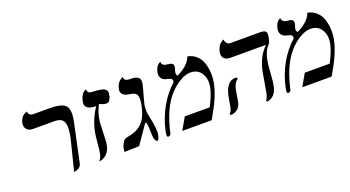

<svg xmlns="http://www.w3.org/2000/svg" viewBox="-45 -1025 2734 1499"><g transform="rotate(-20 1322.0 -276.0)"><path d="M378.4 12.2 439.9 -233.9Q455.1 -299.8 452.9 -339.6Q450.7 -379.4 430.4 -396.2Q410.2 -413.1 365.7 -413.1H190.9Q156.2 -413.1 139.4 -434.3Q122.6 -455.6 129.4 -486.8Q133.3 -504.4 141.1 -518.1Q148.9 -531.7 157.7 -538.8Q166.5 -545.9 174.6 -550.3Q182.6 -554.7 188 -555.7L193.4 -557.1Q194.8 -521 234.9 -521H360.8Q398.4 -521 424.6 -517.8Q450.7 -514.6 470.5 -506.8Q490.2 -499 500.7 -486.6Q511.2 -474.1 515.9 -453.6Q520.5 -433.1 518.3 -407Q516.1 -380.9 508.3 -344.2L441.9 -33.2Q439.5 -21.5 431.9 -12.5Q424.3 -3.4 415.5 1Q406.7 5.4 398.4 8.3Q389.6 11.2 383.8 11.7Z M616.7 -50.8Q622.6 -80.1 627.4 -140.6Q632.3 -200.2 638.7 -230Q660.2 -330.1 716.3 -412.1Q665.5 -412.1 643.8 -429.7Q622.1 -447.3 629.4 -481.9Q633.8 -502.9 641.1 -518.8Q648.4 -534.7 656 -542.5Q663.6 -550.3 670.4 -555.2Q677.2 -560.1 681.6 -561L686 -562Q686 -533.7 710.9 -527.8Q742.2 -526.9 762.9 -524.9Q783.7 -522.9 800.3 -519.3Q816.9 -515.6 825.2 -510Q833.5 -504.4 839.1 -495.8Q844.7 -487.3 843.5 -475.8Q842.3 -464.4 840.3 -449.2Q838.9 -441.9 831.8 -428.5Q824.7 -415 817.4 -407.2Q808.1 -403.8 798.8 -403.8Q773.9 -403.8 742.2 -420.9Q716.8 -372.6 705.6 -318.8Q697.3 -278.8 696.8 -204.1Q696.3 -129.9 689 -94.2Q683.6 -67.9 671.4 -48.3Q658.7 -28.8 645.3 -19.5Q631.8 -10.3 619.4 -4.9Q606.9 0.5 598.6 1L590.3 2Q609.4 -18.6 616.7 -50.8Z M1074.2 -295.9Q1067.4 -248 1072.8 -219.7L1087.4 -144.5Q1096.7 -98.1 1096.2 -64.9Q1096.2 -46.9 1092.8 -29.8Q1087.4 -5.9 1077.1 5.9Q1061.5 5.9 1054.4 -13.4Q1047.4 -32.7 1047.6 -57.4Q1047.9 -82 1046.1 -112.3Q1044.4 -142.6 1038.1 -158.2H1030.8L924.3 -3.9L801.3 0Q801.8 -2.4 802.7 -12.7Q803.7 -22.5 805.2 -30.8Q807.1 -41.5 809.6 -46.9Q819.3 -69.8 829.6 -83.3Q839.8 -96.7 855.5 -100.1Q898.9 -107.4 928.5 -119.4Q958 -131.3 982.7 -153.6Q1007.3 -175.8 1023.4 -210.2Q1039.6 -244.6 1050.3 -295.9Q1056.2 -324.2 1056.4 -344.2Q1056.6 -364.3 1053 -376Q1049.3 -387.7 1039.1 -395Q1028.8 -402.3 1018.6 -405Q1008.3 -407.7 991.2 -410.2Q916.5 -421.9 927.7 -476.1Q931.6 -495.1 939.5 -510.3Q947.3 -525.4 955.3 -533.2Q963.4 -541 970.9 -546.1Q978.5 -551.3 983.4 -552.7L988.3 -554.2Q988.3 -544.4 992.2 -537.6Q996.1 -530.8 1001 -527.3Q1005.9 -523.9 1015.1 -522.2Q1024.4 -520.5 1030 -520.3Q1035.6 -520 1045.9 -520Q1084 -520 1103.5 -504.9Q1123.5 -489.7 1114.7 -448.2Q1110.8 -428.2 1094.7 -372.1Q1078.1 -314.5 1074.2 -295.9Z M1516.6 -533.2Q1558.6 -525.9 1588.1 -499.3Q1617.7 -472.7 1630.9 -434.3Q1644 -396 1646.7 -348.4Q1649.4 -300.8 1637.7 -252Q1628.4 -208.5 1607.4 -158.9Q1586.4 -109.4 1571.8 -83L1525.4 0H1281.2L1338.4 -100.1H1545.4Q1588.9 -182.6 1601.6 -241.2Q1616.2 -311 1586.4 -359.1Q1556.6 -407.2 1494.6 -407.2Q1456.1 -407.2 1407.2 -378.9Q1357.9 -350.1 1315.4 -301.8Q1228.5 -203.1 1186 -8.8Q1185.1 -4.9 1178.2 0Q1171.4 4.9 1165 4.9Q1155.3 4.9 1154.1 -8.1Q1152.8 -21 1158.2 -42Q1179.7 -143.6 1228.8 -231Q1277.8 -318.4 1348.1 -380.9Q1352.1 -399.9 1342.8 -408.2Q1334.5 -415.5 1302.2 -422.9Q1273.9 -429.2 1262 -449.5Q1250 -469.7 1255.9 -497.1Q1259.8 -514.6 1266.1 -528.1Q1272.5 -541.5 1278.8 -548.3Q1285.2 -555.2 1291 -559.1Q1296.9 -563 1300.8 -564L1304.2 -564.9Q1304.7 -550.8 1313 -542.2Q1321.3 -533.7 1329.6 -531.5Q1337.9 -529.3 1350.6 -527.8Q1362.3 -526.9 1369.6 -525.4Q1377 -523.9 1385.3 -519.8Q1393.6 -515.6 1396.5 -506.8Q1399.4 -498 1396.5 -484.9Q1394.5 -475.6 1391.4 -467.3Q1388.2 -459 1386.7 -453.1Q1384.3 -443.4 1386.5 -432.9Q1388.7 -422.4 1395 -418Q1495.6 -466.8 1516.6 -533.2Z M1784.7 -159.2Q1782.7 -149.4 1775.9 -108.4Q1769 -67.4 1767.1 -58.1Q1760.7 -27.8 1738 -8.3Q1715.3 11.2 1679.2 13.2L1674.3 2Q1690.9 -12.7 1696.8 -41Q1698.7 -50.8 1705.6 -89.8Q1712.4 -128.9 1714.4 -138.2Q1726.1 -190.9 1750 -219.2Q1774.9 -248 1810.5 -248Q1820.8 -248 1826.7 -244.1L1823.7 -231Q1796.9 -216.3 1784.7 -159.2ZM2094.7 -295.9Q2087.9 -262.7 2083.5 -190.4Q2079.1 -118.2 2071.8 -85Q2053.7 2 1982.4 12.2L1976.6 2Q1992.2 -17.6 1999 -48.8Q2003.4 -69.8 2014.2 -136Q2024.9 -202.1 2029.3 -223.1Q2054.2 -340.8 2125.5 -408.2H1830.6Q1793.9 -408.2 1776.9 -427.7Q1759.8 -447.8 1766.6 -479Q1771 -500.5 1779.3 -515.6Q1787.1 -531.7 1795.4 -539.8Q1803.7 -547.9 1811.3 -552.7Q1818.8 -557.6 1823.7 -558.6L1828.6 -560.1Q1828.6 -542 1839.6 -529.1Q1850.6 -516.1 1868.7 -516.1H2114.7Q2152.3 -516.1 2162.1 -502.4Q2171.9 -488.8 2165 -458L2160.2 -434.1Q2157.2 -421.4 2149.2 -409.4Q2141.1 -397.5 2132.3 -387.7Q2123.5 -377.9 2112.8 -354Q2102.1 -330.1 2094.7 -295.9Z M2513.7 -533.2Q2555.7 -525.9 2585.2 -499.3Q2614.7 -472.7 2627.9 -434.3Q2641.1 -396 2643.8 -348.4Q2646.5 -300.8 2634.8 -252Q2625.5 -208.5 2604.5 -158.9Q2583.5 -109.4 2568.8 -83L2522.5 0H2278.3L2335.4 -100.1H2542.5Q2585.9 -182.6 2598.6 -241.2Q2613.3 -311 2583.5 -359.1Q2553.7 -407.2 2491.7 -407.2Q2453.1 -407.2 2404.3 -378.9Q2355 -350.1 2312.5 -301.8Q2225.6 -203.1 2183.1 -8.8Q2182.1 -4.9 2175.3 0Q2168.5 4.9 2162.1 4.9Q2152.3 4.9 2151.1 -8.1Q2149.9 -21 2155.3 -42Q2176.8 -143.6 2225.8 -231Q2274.9 -318.4 2345.2 -380.9Q2349.1 -399.9 2339.8 -408.2Q2331.5 -415.5 2299.3 -422.9Q2271 -429.2 2259 -449.5Q2247.1 -469.7 2252.9 -497.1Q2256.8 -514.6 2263.2 -528.1Q2269.5 -541.5 2275.9 -548.3Q2282.2 -555.2 2288.1 -559.1Q2293.9 -563 2297.9 -564L2301.3 -564.9Q2301.8 -550.8 2310.1 -542.2Q2318.4 -533.7 2326.7 -531.5Q2335 -529.3 2347.7 -527.8Q2359.4 -526.9 2366.7 -525.4Q2374 -523.9 2382.3 -519.8Q2390.6 -515.6 2393.6 -506.8Q2396.5 -498 2393.6 -484.9Q2391.6 -475.6 2388.4 -467.3Q2385.3 -459 2383.8 -453.1Q2381.3 -443.4 2383.5 -432.9Q2385.7 -422.4 2392.1 -418Q2492.7 -466.8 2513.7 -533.2Z"/></g></svg>

Font: Linux Biolinum G
Style: Italic
Weight: 400
Italic angle: -12°
Designer: Philipp H. Poll
Foundry: Philipp H. Poll
Version: Version 0.5.1